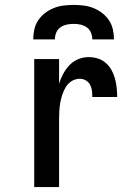

<svg xmlns="http://www.w3.org/2000/svg" viewBox="-20 -760 540 780"><path d="M119 0V-520H220V-420Q226 -440 236.5 -459.5Q247 -479 262 -495Q277 -511 297.5 -519.5Q318 -528 340 -528Q359 -528 377 -522.5Q395 -517 409.5 -504.5Q424 -492 433 -475.5Q442 -459 447 -441Q452 -423 454 -404Q456 -385 456 -366H355Q355 -379 353.5 -391.5Q352 -404 346 -415.5Q340 -427 328.5 -433.5Q317 -440 305 -440Q287 -440 272 -431Q257 -422 248 -407.5Q239 -393 233.5 -376.5Q228 -360 225 -343.5Q222 -327 221 -310Q220 -293 220 -276V0ZM115 -600Q115 -620 119.5 -640.5Q124 -661 135.5 -678Q147 -695 163.5 -707.5Q180 -720 199 -727.5Q218 -735 238.5 -737.5Q259 -740 279 -740Q299 -740 319.5 -737.5Q340 -735 359 -727.5Q378 -720 394.5 -707.5Q411 -695 422.5 -678Q434 -661 438.5 -640.5Q443 -620 443 -600H355Q355 -614 349.5 -627.5Q344 -641 332.5 -649Q321 -657 307 -660Q293 -663 279 -663Q265 -663 251 -660Q237 -657 225.5 -649Q214 -641 208.5 -627.5Q203 -614 203 -600Z"/></svg>

Font: Zed Sans Semibold
Style: Regular
Weight: 600
Designer: Belleve Invis
Foundry: Belleve Invis
Version: Version 1.0.0; ttfautohint (v1.8.4)